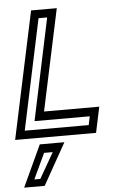

<svg xmlns="http://www.w3.org/2000/svg" viewBox="-75 -744 683 1053"><g transform="rotate(-5 267.0 -217.5)"><path d="M-12 0 137 -700H278.5L159.5 -141.5H463.5L433.5 0ZM45 -46H397L407 -93.5H103L221.5 -654H174ZM14.5 265 120.5 36H256L127.5 265ZM74 225H107L187.5 84.5H140Z"/></g></svg>

Font: Tourney Medium
Style: Italic
Weight: 500
Italic angle: -12°
Version: Version 1.015